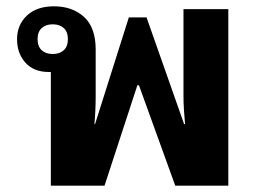

<svg xmlns="http://www.w3.org/2000/svg" viewBox="-20 -588 819 608"><path d="M141 0V-360H135Q87 -360 60.5 -389.5Q34 -419 34 -464Q34 -509 65 -538.5Q96 -568 151 -568Q209 -568 246 -534.5Q283 -501 283 -431V-284Q283 -262 282 -239.5Q281 -217 279 -195H281L388 -533H444L563 -195H566Q564 -217 562.5 -239.5Q561 -262 561 -284V-559H703V0H535L420 -318H415L311 0ZM147 -417Q169 -417 182 -429Q195 -441 195 -464Q195 -487 182 -499Q169 -511 147 -511Q125 -511 112 -499Q99 -487 99 -464Q99 -441 112 -429Q125 -417 147 -417Z"/></svg>

Font: Noto Sans Thai Looped
Style: Bold
Weight: 700
Designer: Sasikarn Vongin, Ben Mitchell
Foundry: The Fontpad Ltd
Version: Version 1.001; ttfautohint (v1.8.4.7-5d5b)